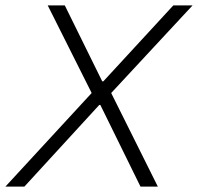

<svg xmlns="http://www.w3.org/2000/svg" viewBox="-38 -688 730 708"><path d="M-18 0 300 -345 138 -668H201L339 -388H343L601 -668H672L372 -345L544 0H480L332 -301H328L52 0Z"/></svg>

Font: Atkinson Hyperlegible Mono ExtraLight
Style: Italic
Weight: 200
Italic angle: -12°
Monospace: yes
Designer: Elliott Scott, Megan Eiswerth, Linus Boman, Theodore Petrosky, Letters from Sweden
Foundry: Applied Design Works, Letters from Sweden
Version: Version 2.001